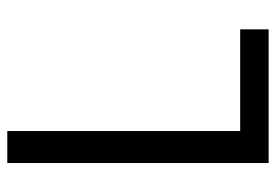

<svg xmlns="http://www.w3.org/2000/svg" viewBox="-138 -638 775 540"><g transform="rotate(-90 250.0 -367.5)"><path d="M62 0V-735H152V-80H438V0Z"/></g></svg>

Font: Iosevka Medium
Style: Regular
Weight: 500
Monospace: yes
Designer: Belleve Invis
Foundry: Belleve Invis
Version: Version 32.5.0; ttfautohint (v1.8.4)